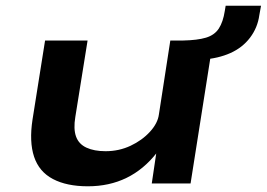

<svg xmlns="http://www.w3.org/2000/svg" viewBox="-20 -643 935 673"><path d="M288 10Q214 10 165.5 -15.5Q117 -41 99.5 -93.5Q82 -146 94 -224L138 -501H287L244 -233Q237 -191 246.5 -164.5Q256 -138 283 -125.5Q310 -113 350 -113Q397 -113 437.5 -132Q478 -151 505.5 -181Q533 -211 537 -242L577 -501H727L648 0H512L528 -108H530Q484 -49 423.5 -19.5Q363 10 288 10ZM689 -434 620 -486 622 -501Q672 -502 702 -511Q732 -520 747 -543Q762 -566 768 -605L771 -623H895L889 -590Q883 -546 856.5 -511Q830 -476 787.5 -457Q745 -438 689 -434Z"/></svg>

Font: Nunito Sans 7pt Expanded
Style: Bold Italic
Weight: 700
Width: 7
Italic angle: -9°
Designer: Vernon Adams
Foundry: Vernon Adams
Version: Version 3.101;gftools[0.9.27]